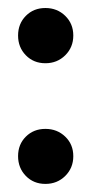

<svg xmlns="http://www.w3.org/2000/svg" viewBox="-20 -452 227 477"><path d="M44.2 -314.7Q24.9 -334.5 24.9 -363.8Q24.9 -393.1 44.2 -412.6Q63.5 -432.1 92.8 -432.1Q122.1 -432.1 142.1 -412.6Q162.1 -393.1 162.1 -363.8Q162.1 -334.5 142.1 -314.7Q122.1 -294.9 92.8 -294.9Q63.5 -294.9 44.2 -314.7ZM44.2 -14.9Q24.9 -34.7 24.9 -64Q24.9 -93.3 44.2 -112.5Q63.5 -131.8 92.8 -131.8Q122.1 -131.8 142.1 -112.5Q162.1 -93.3 162.1 -64Q162.1 -34.7 142.1 -14.9Q122.1 4.9 92.8 4.9Q63.5 4.9 44.2 -14.9Z"/></svg>

Font: Moniqa Black Heading
Style: Regular
Weight: 900
Designer: Rajesh Rajput
Foundry: Rajesh Rajput
Version: Version 1.000